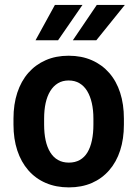

<svg xmlns="http://www.w3.org/2000/svg" viewBox="-20 -770 572 799"><path d="M36.1 -251.5V-276.4Q36.1 -335.9 52 -384.3Q67.9 -432.6 97.9 -466.8Q127.9 -501 170.2 -519.5Q212.4 -538.1 265.6 -538.1Q319.3 -538.1 361.8 -519.5Q404.3 -501 434.3 -466.8Q464.4 -432.6 480 -384.3Q495.6 -335.9 495.6 -276.4V-251.5Q495.6 -191.9 480 -143.8Q464.4 -95.7 434.3 -61.3Q404.3 -26.9 362.1 -8.5Q319.8 9.8 266.6 9.8Q213.4 9.8 170.7 -8.5Q127.9 -26.9 97.9 -61.3Q67.9 -95.7 52 -143.8Q36.1 -191.9 36.1 -251.5ZM163.6 -276.4V-251.5Q163.6 -215.3 169.9 -186Q176.3 -156.7 189.2 -136Q202.1 -115.2 221.4 -104.2Q240.7 -93.3 266.6 -93.3Q292.5 -93.3 312 -104.2Q331.5 -115.2 344 -136Q356.4 -156.7 362.5 -186Q368.7 -215.3 368.7 -251.5V-276.4Q368.7 -312 362.1 -341.1Q355.5 -370.1 342.8 -391.1Q330.1 -412.1 310.8 -423.6Q291.5 -435.1 265.6 -435.1Q240.2 -435.1 221.2 -423.6Q202.1 -412.1 189.2 -391.1Q176.3 -370.1 169.9 -341.1Q163.6 -312 163.6 -276.4ZM283.2 -602.5 382.8 -749.5H499.5L380.9 -602.5ZM127.9 -602.5 208.5 -749.5H323.2L221.7 -602.5Z"/></svg>

Font: Roboto SemiCondensed SemiBold
Style: Regular
Weight: 600
Width: 4
Designer: Christian Robertson
Foundry: Google
Version: Version 3.009; 2024